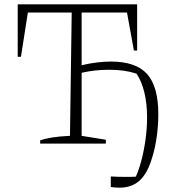

<svg xmlns="http://www.w3.org/2000/svg" viewBox="-20 -665 827 889"><path d="M166 0V-15Q213 -32 304 -36L312 -607H109L77 -402H62V-645H615V-431H600L568 -607H358V-363Q396 -372 430.5 -376Q465 -380 493 -380Q609 -380 661 -322.5Q713 -265 713 -135Q713 -83 705.5 -30.5Q698 22 685 63Q664 136 627.5 170Q591 204 533 204Q515 204 493 201V152Q509 153 525.5 153.5Q542 154 558 154Q571 154 583.5 154Q596 154 609 153Q623 122 635 76.5Q647 31 654 -20.5Q661 -72 661 -120Q661 -186 648 -238.5Q635 -291 612 -324Q585 -333 554 -337.5Q523 -342 485 -342Q452 -342 420 -338.5Q388 -335 358 -328V-36L470 -18V0Z"/></svg>

Font: Piazzolla ExtraLight
Style: Regular
Weight: 200
Designer: Juan Pablo del Peral
Foundry: Huerta Tipografica
Version: Version 1.330